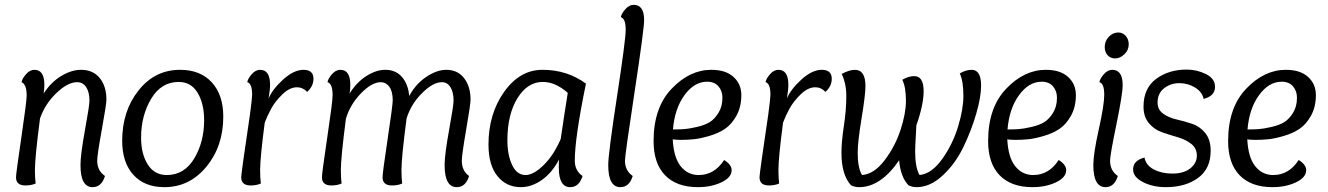

<svg xmlns="http://www.w3.org/2000/svg" viewBox="-20 -762 5478 792"><path d="M145 -273Q124 -112 124 -60Q124 -30 127 -5Q109 3 85 3Q46 3 46 -31Q46 -45 68 -194.5Q90 -344 90 -368Q90 -414 69 -423Q71 -437 87 -455.5Q103 -474 122 -474Q163 -474 163 -412Q163 -394 160 -376Q190 -423 232.5 -448.5Q275 -474 314 -474Q364 -474 391.5 -440Q419 -406 419 -351Q419 -332 400 -227.5Q381 -123 381 -99Q381 -58 413 -36Q399 10 362 10Q312 10 312 -81Q312 -124 330.5 -225.5Q349 -327 349 -347Q349 -382 335.5 -402.5Q322 -423 298 -423Q259 -423 212 -377.5Q165 -332 145 -273Z M658 10Q576 10 530 -41Q484 -92 484 -181Q484 -304 551.5 -389Q619 -474 723 -474Q806 -474 853.5 -422.5Q901 -371 901 -281Q901 -159 831.5 -74.5Q762 10 658 10ZM717 -424Q645 -424 603.5 -354.5Q562 -285 562 -194Q562 -127 589.5 -83.5Q617 -40 668 -40Q740 -40 781 -108Q822 -176 822 -266Q822 -335 795 -379.5Q768 -424 717 -424Z M1072 -256Q1053 -111 1053 -60Q1053 -30 1056 -5Q1038 3 1014 3Q975 3 975 -31Q975 -47 1011 -289Q1020 -356 1020 -371Q1020 -418 1000 -423Q1002 -437 1018 -455.5Q1034 -474 1053 -474Q1094 -474 1094 -412Q1094 -392 1088 -356Q1104 -394 1148 -434Q1192 -474 1232 -474Q1273 -474 1273 -437Q1273 -406 1247 -383Q1229 -402 1205 -402Q1175 -402 1145 -373Q1115 -344 1098.5 -313.5Q1082 -283 1072 -256Z M1657 -273Q1636 -112 1636 -60Q1636 -30 1639 -5Q1621 3 1597 3Q1558 3 1558 -31Q1558 -48 1579 -188.5Q1600 -329 1600 -348Q1600 -385 1586 -404Q1572 -423 1551 -423Q1514 -423 1469.5 -377.5Q1425 -332 1407 -273Q1386 -112 1386 -60Q1386 -30 1389 -5Q1371 3 1347 3Q1308 3 1308 -31Q1308 -48 1330 -195.5Q1352 -343 1352 -369Q1352 -417 1331 -423Q1333 -437 1349 -455.5Q1365 -474 1384 -474Q1425 -474 1425 -412Q1425 -394 1422 -376Q1451 -423 1491.5 -448.5Q1532 -474 1569 -474Q1613 -474 1638.5 -444Q1664 -414 1668 -366Q1695 -416 1738.5 -445Q1782 -474 1821 -474Q1868 -474 1894.5 -439.5Q1921 -405 1921 -351Q1921 -332 1903 -227.5Q1885 -123 1885 -99Q1885 -57 1915 -36Q1901 10 1864 10Q1814 10 1814 -81Q1814 -124 1832.5 -225.5Q1851 -327 1851 -347Q1851 -382 1838 -402.5Q1825 -423 1803 -423Q1766 -423 1720.5 -377.5Q1675 -332 1657 -273Z M2286 -104Q2257 -49 2215 -19.5Q2173 10 2128 10Q2069 10 2032 -35.5Q1995 -81 1995 -166Q1995 -292 2059.5 -383Q2124 -474 2218 -474Q2320 -474 2397 -417Q2351 -193 2351 -99Q2351 -58 2383 -36Q2369 10 2332 10Q2285 10 2285 -71Q2285 -93 2286 -104ZM2293 -189Q2306 -279 2322 -379Q2271 -424 2219 -424Q2156 -424 2114.5 -357Q2073 -290 2073 -183Q2073 -123 2092.5 -81.5Q2112 -40 2148 -40Q2181 -40 2223 -81.5Q2265 -123 2293 -189Z M2594 -742Q2637 -742 2637 -679Q2637 -642 2597.5 -382Q2558 -122 2558 -99Q2558 -58 2590 -36Q2576 10 2539 10Q2489 10 2489 -81Q2489 -128 2525 -363Q2561 -598 2561 -639Q2561 -686 2541 -691Q2543 -705 2559 -723.5Q2575 -742 2594 -742Z M2967 -102Q2998 -83 2998 -60Q2998 -30 2956 -10Q2914 10 2859 10Q2771 10 2723.5 -39Q2676 -88 2676 -180Q2676 -318 2750.5 -396Q2825 -474 2914 -474Q2974 -474 3006 -444.5Q3038 -415 3038 -370Q3038 -321 3018 -285Q2998 -249 2970.5 -230.5Q2943 -212 2905 -201Q2867 -190 2841 -187.5Q2815 -185 2788 -185Q2775 -185 2755 -187Q2759 -112 2788 -76Q2817 -40 2862 -40Q2927 -40 2967 -102ZM2960 -359Q2960 -387 2943.5 -406Q2927 -425 2897 -425Q2844 -425 2803.5 -369.5Q2763 -314 2756 -228Q2784 -228 2803.5 -229.5Q2823 -231 2855.5 -238.5Q2888 -246 2908 -258.5Q2928 -271 2944 -297Q2960 -323 2960 -359Z M3210 -256Q3191 -111 3191 -60Q3191 -30 3194 -5Q3176 3 3152 3Q3113 3 3113 -31Q3113 -47 3149 -289Q3158 -356 3158 -371Q3158 -418 3138 -423Q3140 -437 3156 -455.5Q3172 -474 3191 -474Q3232 -474 3232 -412Q3232 -392 3226 -356Q3242 -394 3286 -434Q3330 -474 3370 -474Q3411 -474 3411 -437Q3411 -406 3385 -383Q3367 -402 3343 -402Q3313 -402 3283 -373Q3253 -344 3236.5 -313.5Q3220 -283 3210 -256Z M3471 -366Q3471 -417 3452 -457Q3484 -474 3506 -474Q3550 -474 3550 -407Q3550 -371 3534 -274Q3518 -177 3518 -132Q3518 -69 3536 -40Q3586 -44 3629.5 -101.5Q3673 -159 3695 -227Q3717 -295 3717 -346Q3717 -403 3702 -433Q3728 -448 3751 -448Q3790 -448 3790 -386Q3790 -330 3760 -245Q3760 -235 3757.5 -197Q3755 -159 3755 -138Q3755 -71 3773 -40Q3823 -45 3866.5 -106Q3910 -167 3932 -239.5Q3954 -312 3954 -366Q3954 -428 3939 -459Q3964 -474 3988 -474Q4027 -474 4027 -409Q4027 -362 4007 -293Q3987 -224 3954 -155.5Q3921 -87 3869 -38.5Q3817 10 3761 10Q3742 10 3727 2Q3694 -34 3689 -101Q3613 10 3524 10Q3505 10 3490 2Q3451 -41 3451 -132Q3451 -177 3461 -242.5Q3471 -308 3471 -366Z M4347 -102Q4378 -83 4378 -60Q4378 -30 4336 -10Q4294 10 4239 10Q4151 10 4103.5 -39Q4056 -88 4056 -180Q4056 -318 4130.5 -396Q4205 -474 4294 -474Q4354 -474 4386 -444.5Q4418 -415 4418 -370Q4418 -321 4398 -285Q4378 -249 4350.5 -230.5Q4323 -212 4285 -201Q4247 -190 4221 -187.5Q4195 -185 4168 -185Q4155 -185 4135 -187Q4139 -112 4168 -76Q4197 -40 4242 -40Q4307 -40 4347 -102ZM4340 -359Q4340 -387 4323.5 -406Q4307 -425 4277 -425Q4224 -425 4183.5 -369.5Q4143 -314 4136 -228Q4164 -228 4183.5 -229.5Q4203 -231 4235.5 -238.5Q4268 -246 4288 -258.5Q4308 -271 4324 -297Q4340 -323 4340 -359Z M4580 -521Q4561 -521 4549 -534Q4537 -547 4537 -568Q4537 -593 4554 -610.5Q4571 -628 4593 -628Q4611 -628 4623.5 -614Q4636 -600 4636 -579Q4636 -555 4618 -538Q4600 -521 4580 -521ZM4568 -474Q4611 -474 4611 -411Q4611 -374 4585 -248Q4559 -122 4559 -99Q4559 -58 4591 -36Q4577 10 4540 10Q4490 10 4490 -81Q4490 -128 4512.5 -228.5Q4535 -329 4535 -371Q4535 -418 4515 -423Q4517 -437 4533 -455.5Q4549 -474 4568 -474Z M4945 -354Q4939 -383 4909.5 -401Q4880 -419 4845 -419Q4809 -419 4782 -398Q4755 -377 4755 -339Q4755 -310 4777.5 -293.5Q4800 -277 4832.5 -269.5Q4865 -262 4897 -251.5Q4929 -241 4951.5 -213.5Q4974 -186 4974 -140Q4974 -66 4922 -28Q4870 10 4789 10Q4735 10 4694.5 -11Q4654 -32 4654 -63Q4654 -100 4701 -112Q4707 -80 4739.5 -63Q4772 -46 4816 -46Q4863 -46 4890 -67.5Q4917 -89 4917 -120Q4917 -150 4894.5 -168Q4872 -186 4839.5 -195.5Q4807 -205 4774.5 -216Q4742 -227 4719.5 -253.5Q4697 -280 4697 -322Q4697 -398 4749 -436.5Q4801 -475 4875 -475Q4917 -475 4954.5 -456.5Q4992 -438 4992 -404Q4992 -366 4945 -354Z M5337 -102Q5368 -83 5368 -60Q5368 -30 5326 -10Q5284 10 5229 10Q5141 10 5093.5 -39Q5046 -88 5046 -180Q5046 -318 5120.5 -396Q5195 -474 5284 -474Q5344 -474 5376 -444.5Q5408 -415 5408 -370Q5408 -321 5388 -285Q5368 -249 5340.5 -230.5Q5313 -212 5275 -201Q5237 -190 5211 -187.5Q5185 -185 5158 -185Q5145 -185 5125 -187Q5129 -112 5158 -76Q5187 -40 5232 -40Q5297 -40 5337 -102ZM5330 -359Q5330 -387 5313.5 -406Q5297 -425 5267 -425Q5214 -425 5173.5 -369.5Q5133 -314 5126 -228Q5154 -228 5173.5 -229.5Q5193 -231 5225.5 -238.5Q5258 -246 5278 -258.5Q5298 -271 5314 -297Q5330 -323 5330 -359Z"/></svg>

Font: Overlock
Style: Italic
Weight: 400
Designer: Dario Muhafara
Foundry: Dario Manuel Muhafara
Version: Version 1.002